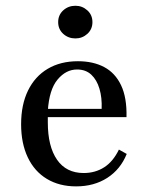

<svg xmlns="http://www.w3.org/2000/svg" viewBox="-20 -642 518 673"><path d="M246.8 11.3Q187.9 11.3 144.4 -14.9Q100.8 -41.1 77.4 -90.3Q54 -139.5 54 -206.5Q54 -275 78.2 -324.6Q102.4 -374.2 147.2 -400.8Q191.9 -427.4 253.2 -427.4Q306.5 -427.4 345.2 -406.9Q383.9 -386.3 404.4 -343.1Q425 -300 423.4 -231.5H113.7L112.9 -260.5H336.3Q337.9 -300 328.6 -331Q319.4 -362.1 300 -380.2Q280.6 -398.4 250 -398.4Q211.3 -398.4 181.9 -363.3Q152.4 -328.2 147.6 -253.2L148.4 -251.6Q147.6 -242.7 147.6 -233.5Q147.6 -224.2 147.6 -212.9Q147.6 -129 179.8 -82.3Q212.1 -35.5 273.4 -35.5Q313.7 -35.5 345.2 -55.6Q376.6 -75.8 396.8 -117.7L424.2 -102.4Q402.4 -48.4 356 -18.5Q309.7 11.3 246.8 11.3ZM244.4 -507.3Q219.4 -507.3 201.6 -523.4Q183.9 -539.5 183.9 -564.5Q183.9 -589.5 201.6 -605.6Q219.4 -621.8 244.4 -621.8Q268.5 -621.8 286.3 -605.6Q304 -589.5 304 -564.5Q304 -539.5 286.3 -523.4Q268.5 -507.3 244.4 -507.3Z"/></svg>

Font: Playfair 5pt SemiExpanded Light Medium
Style: Regular
Weight: 500
Version: Version 2.203